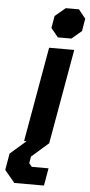

<svg xmlns="http://www.w3.org/2000/svg" viewBox="-120 -747 472 1005"><g transform="rotate(5 116.0 -244.5)"><path d="M118 -602 129 -666 184 -712H253L290 -666L279 -600L227 -556H156ZM115 -498H247L159 0H27ZM-58 159 -43 72 40 0H159L70 78L64 113L79 131H167L151 223H-5Z"/></g></svg>

Font: Chakra Petch
Style: Bold Italic
Weight: 700
Italic angle: -10°
Designer: Katatrad Aksorn Co.,Ltd.
Foundry: Cadson Demak Co.,Ltd.
Version: Version 1.000; ttfautohint (v1.6)